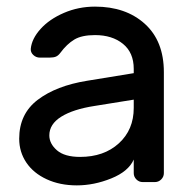

<svg xmlns="http://www.w3.org/2000/svg" viewBox="-20 -550 586 580"><path d="M384 -329V-342Q384 -391 351.5 -417.5Q319 -444 267 -444Q227 -444 204.5 -430.5Q182 -417 162 -390Q156 -382 149 -379Q142 -376 130 -376H100Q89 -376 80.5 -384Q72 -392 73 -403Q76 -433 102.5 -462.5Q129 -492 173 -511Q217 -530 267 -530Q360 -530 417.5 -478Q475 -426 475 -332V-27Q475 -16 467 -8Q459 0 448 0H411Q400 0 392 -8Q384 -16 384 -27V-68Q368 -32 316 -11Q264 10 212 10Q161 10 121 -8.5Q81 -27 59.5 -59Q38 -91 38 -131Q38 -206 94 -248.5Q150 -291 243 -306ZM384 -249 266 -230Q201 -220 165 -197.5Q129 -175 129 -141Q129 -116 152 -96Q175 -76 222 -76Q294 -76 339 -117Q384 -158 384 -224Z"/></svg>

Font: Hezaedrus
Style: Regular
Weight: 400
Designer: Hubert & Fischer
Foundry: Hubert & Fischer
Version: Version 1.10;September 3, 2019;FontCreator 11.5.0.2425 64-bi